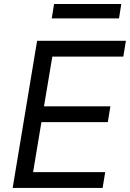

<svg xmlns="http://www.w3.org/2000/svg" viewBox="-20 -929 642 949"><path d="M42.6 0 163.4 -727.3H602.3L589.5 -649.1H238.6L197.4 -403.4H525.6L512.8 -325.3H184.7L143.5 -78.1H500L487.2 0ZM579.5 -909.1 568.2 -838.1H235.8L247.2 -909.1Z"/></svg>

Font: Inter UI
Style: Italic
Weight: 400
Italic angle: -9.39999°
Designer: Rasmus Andersson
Foundry: rsms
Version: 3.2;8d6f07862